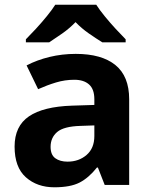

<svg xmlns="http://www.w3.org/2000/svg" viewBox="-20 -786 644 816"><path d="M302 -557Q412 -557 470.5 -509.5Q529 -462 529 -364V0H425L396 -74H392Q357 -30 318 -10Q279 10 211 10Q138 10 90 -32.5Q42 -75 42 -163Q42 -250 103 -291.5Q164 -333 286 -337L381 -340V-364Q381 -407 358.5 -427Q336 -447 296 -447Q256 -447 218 -435.5Q180 -424 142 -407L93 -508Q137 -531 190.5 -544Q244 -557 302 -557ZM323 -251Q251 -249 223 -225Q195 -201 195 -162Q195 -128 215 -113.5Q235 -99 267 -99Q315 -99 348 -127.5Q381 -156 381 -208V-253ZM389 -766Q403 -744 425.5 -716.5Q448 -689 472 -663Q496 -637 514 -619V-606H415Q389 -622 358 -643.5Q327 -665 301 -692Q275 -665 245 -644Q215 -623 189 -606H90V-619Q109 -638 132.5 -663.5Q156 -689 178.5 -716.5Q201 -744 215 -766Z"/></svg>

Font: Noto Sans New Tai Lue
Style: Bold
Weight: 700
Version: Version 2.003